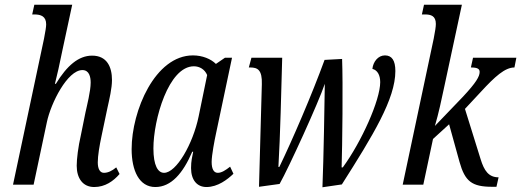

<svg xmlns="http://www.w3.org/2000/svg" viewBox="-20 -780 2201 811"><path d="M378 10C424 10 459 -15 485 -45L471 -73C453 -58 436 -50 419 -50C402 -50 393 -67 393 -94C393 -122 400 -164 409 -206L434 -325C442 -361 453 -407 453 -442C453 -497 432 -545 369 -545C312 -545 263 -503 216 -426H212C220 -457 232 -509 245 -574L285 -760H125L116 -719H125C153 -719 175 -711 175 -677C175 -667 172 -648 166 -617L35 0H122L178 -264C195 -345 265 -484 328 -484C357 -484 363 -455 363 -431C363 -395 347 -333 341 -305L322 -211C310 -159 304 -108 304 -80C304 -28 329 10 378 10Z M636 10C703 10 753 -48 792 -139H796C792 -118 787 -101 787 -70C787 -20 812 10 852 10C900 10 941 -22 966 -46L952 -76C933 -61 916 -50 900 -50C883 -50 874 -66 874 -96C874 -125 887 -191 892 -214L960 -536H930L892 -510C871 -531 835 -546 795 -546C635 -546 536 -312 536 -150C536 -59 568 10 636 10ZM673 -50C647 -50 628 -81 628 -153C628 -275 692 -500 799 -500C823 -500 845 -487 855 -463L819 -288C795 -172 725 -50 673 -50Z M1342 11 1424 -1C1556 -209 1650 -362 1650 -480C1650 -525 1635 -546 1606 -546C1577 -546 1556 -519 1553 -489C1574 -484 1586 -463 1586 -433C1586 -357 1507 -181 1428 -73H1423C1426 -163 1429 -432 1425 -531L1351 -527C1297 -379 1215 -189 1160 -75H1156C1164 -210 1168 -394 1172 -536H1042L1031 -495H1037C1068 -495 1088 -485 1086 -424L1074 9L1161 -3C1200 -72 1326 -348 1352 -426C1351 -348 1347 -112 1342 11Z M2059 9H2077L2086 -31C2044 -31 2025 -59 2010 -108L1944 -320L2012 -393C2071 -457 2113 -495 2153 -495L2161 -536H1978L1969 -495C1997 -495 2006 -489 2006 -476C2006 -457 1991 -431 1936 -372L1817 -248C1833 -302 1845 -359 1856 -411L1931 -760H1771L1762 -719H1775C1800 -719 1821 -713 1821 -679C1821 -667 1818 -648 1812 -617L1681 0H1768L1809 -193L1877 -255L1921 -96C1944 -14 1973 9 2059 9Z"/></svg>

Font: Noto Serif ExtraCondensed
Style: Italic
Weight: 400
Width: 2
Italic angle: -12°
Designer: Monotype Design Team
Foundry: Monotype Imaging Inc.
Version: Version 2.014